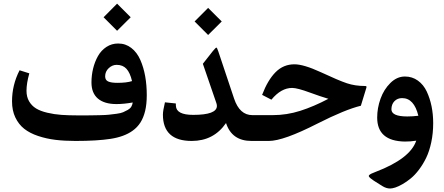

<svg xmlns="http://www.w3.org/2000/svg" viewBox="-20 -784 2470 1068"><path d="M631.3 -763.7 707 -688 631.3 -612.8 556.2 -688ZM632.8 -323.2Q685.1 -323.2 714.4 -333Q703.6 -379.4 683.3 -401.4Q663.1 -423.3 628.9 -423.3Q604.5 -423.3 584.7 -404.8Q564.9 -386.2 564.9 -359.4Q564.9 -338.4 581.8 -330.8Q598.6 -323.2 632.8 -323.2ZM627.9 -205.1Q560.5 -205.1 524.7 -235.6Q488.8 -266.1 488.8 -325.2Q488.8 -365.2 498 -403.1Q507.3 -440.9 525.1 -472.4Q543 -503.9 572 -522.9Q601.1 -542 637.2 -542Q678.7 -542 710.4 -517.3Q742.2 -492.7 760.5 -450.9Q778.8 -409.2 787.6 -359.9Q796.4 -310.5 796.4 -254.9Q796.4 -205.1 787.4 -167.2Q778.3 -129.4 761 -102.3Q743.7 -75.2 716.8 -56.2Q670.9 -23.4 595.5 -11.7Q520 0 400.4 0Q338.9 0 288.6 -6.1Q238.3 -12.2 192.1 -27.6Q146 -43 114.7 -67.6Q83.5 -92.3 65.2 -130.9Q46.9 -169.4 46.9 -220.2Q46.9 -311.5 88.9 -393.1L143.1 -376Q127.4 -320.8 127.4 -279.3Q127.4 -245.1 141.8 -220.5Q156.2 -195.8 180.4 -180.9Q204.6 -166 242.9 -157Q281.2 -147.9 321.5 -145Q361.8 -142.1 415.5 -142.1Q457.5 -142.1 479.2 -142.3Q501 -142.6 534.9 -143.3Q568.8 -144 586.4 -146Q604 -147.9 628.2 -151.1Q652.3 -154.3 664.8 -159.7Q677.2 -165 690.7 -172.6Q704.1 -180.2 710.2 -190.4Q716.3 -200.7 718.3 -213.9Q668.5 -205.1 627.9 -205.1Z M1137.7 -740.2 1213.4 -664.6 1137.7 -589.4 1062.5 -664.6ZM1237.3 -99.6Q1168.9 0 1046.4 0Q886.2 0 886.2 -146.5Q886.2 -167.5 897.5 -214.8L958 -208.5L958.5 -194.8Q960.9 -145 1054.7 -145Q1186.5 -145 1186.5 -194.8Q1186.5 -201.7 1183.6 -210.4L1108.4 -429.2L1164.1 -500Q1180.2 -519.5 1183.8 -519.3Q1187.5 -519 1194.3 -498Q1194.8 -497.1 1195.1 -496.3Q1195.3 -495.6 1195.6 -494.6Q1195.8 -493.7 1196 -492.7Q1196.3 -491.7 1196.8 -490.7L1282.2 -235.4Q1313 -143.6 1383.8 -143.6H1394Q1406.2 -143.6 1406.2 -96.2V-60.5Q1406.2 0 1394 0H1378.9Q1269.5 0 1237.3 -99.6Z M1489.7 -229.5 1438 -256.3Q1469.7 -339.4 1513.2 -382.8Q1556.6 -426.3 1617.7 -426.3Q1669.4 -426.3 1763.7 -382.8Q1864.3 -335.9 1909.7 -320.8Q1955.1 -305.7 2009.3 -305.7Q2015.6 -305.7 2017.6 -304Q2019.5 -302.2 2018.1 -296.4L1987.3 -195.8Q1900.4 -174.8 1746.1 -96.7Q1556.6 0 1475.6 0H1389.2Q1362.3 0 1362.3 -70.3V-86.4Q1362.3 -143.6 1389.2 -143.6H1497.1Q1575.2 -143.6 1650.1 -167.5Q1725.1 -191.4 1806.6 -234.4Q1762.2 -247.6 1704.1 -269Q1633.8 -294.9 1605 -294.9Q1543.5 -294.9 1489.7 -229.5Z M2295.4 -1.5Q2261.7 3.9 2231 3.4Q2078.1 0.5 2078.1 -129.9Q2078.1 -183.1 2096.7 -234.9Q2115.2 -286.6 2151.6 -322.5Q2188 -358.4 2232.4 -358.4Q2272.9 -358.4 2304.4 -335.7Q2335.9 -313 2353.8 -274.9Q2371.6 -236.8 2380.6 -192.4Q2389.6 -147.9 2389.6 -99.1Q2389.6 -42.5 2378.9 7.6Q2368.2 57.6 2350.8 93.5Q2333.5 129.4 2311 159.2Q2288.6 189 2265.4 208Q2242.2 227.1 2219.2 240.2Q2196.3 253.4 2179 259Q2161.6 264.6 2149.9 264.6Q2128.4 264.6 2106 250.5L2059.6 221.2Q2046.9 212.9 2040.8 207.5Q2034.7 202.1 2032.2 197.8Q2029.8 193.4 2034.4 189.2Q2039.1 185.1 2046.9 181.4Q2054.7 177.7 2069.8 171.9Q2261.7 98.6 2295.4 -1.5ZM2157.2 -176.3Q2157.2 -136.2 2245.6 -136.2Q2274.9 -136.2 2307.1 -140.1Q2283.2 -238.3 2216.8 -238.3Q2190.9 -238.3 2174.3 -221.4Q2157.7 -204.6 2157.2 -176.3Z"/></svg>

Font: Sahel SemiBold FD
Style: SemiBold-FD
Weight: 600
Foundry: Saber Rastikerdar (saber.rastikerdar@gmail.com)
Version: Version 3.3.0